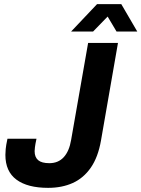

<svg xmlns="http://www.w3.org/2000/svg" viewBox="-20 -894 682 926"><path d="M212 12Q113 12 59.5 -27.5Q6 -67 6 -147Q6 -158 7.5 -175.5Q9 -193 16 -225H156Q150 -197 148.5 -184Q147 -171 147 -165Q147 -136 164 -121.5Q181 -107 218 -107Q261 -107 287.5 -136Q314 -165 323 -219L405 -687H549L467 -216Q453 -136 418 -85.5Q383 -35 331 -11.5Q279 12 212 12ZM323 -742 448 -874H565L642 -742H542L479 -848L531 -847L429 -742Z"/></svg>

Font: Archivo SemiCondensed
Style: Bold Italic
Weight: 700
Width: 4
Italic angle: -10°
Designer: Hector Gatti
Foundry: Omnibus-Type
Version: Version 2.001